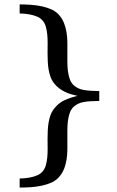

<svg xmlns="http://www.w3.org/2000/svg" viewBox="-20 -724 528 867"><path d="M428.2 -268.1Q384.8 -268.1 357.4 -263.2Q330.1 -258.3 312 -241.2Q300.3 -230 294.4 -212.4Q288.6 -194.8 286.4 -175.3Q284.2 -155.8 284.2 -135.7V-49.8Q284.2 -25.9 280.5 -2.9Q276.9 20 268.3 40.8Q259.8 61.5 243.2 79.1Q230.5 92.3 211.9 100.6Q193.4 108.9 170.4 114Q147.5 119.1 121.6 121.1Q95.7 123 68.8 123V82Q75.2 82 88.4 81.1Q101.6 80.1 116.9 77.1Q132.3 74.2 147 68.1Q161.6 62 170.9 51.8Q181.6 40.5 186.5 23.9Q191.4 7.3 193.4 -12.5Q195.3 -32.2 195.1 -53.7Q194.8 -75.2 194.8 -96.2Q194.8 -113.3 195.6 -132.1Q196.3 -150.9 199.2 -169.2Q202.1 -187.5 208 -203.9Q213.9 -220.2 224.1 -232.9Q243.7 -258.8 271.5 -271.5Q299.3 -284.2 330.1 -291Q314.5 -294.4 299.8 -298.8Q285.2 -303.2 271.5 -310.1Q257.8 -316.9 245.8 -326.2Q233.9 -335.4 224.1 -348.1Q213.9 -360.8 208 -377.2Q202.1 -393.6 199.2 -411.9Q196.3 -430.2 195.6 -449Q194.8 -467.8 194.8 -484.9Q194.8 -505.9 195.1 -527.3Q195.3 -548.8 193.4 -568.6Q191.4 -588.4 186.5 -605Q181.6 -621.6 170.9 -632.8Q161.6 -643.1 147 -649.2Q132.3 -655.3 116.9 -658.2Q101.6 -661.1 88.4 -662.1Q75.2 -663.1 68.8 -663.1V-704.1Q95.7 -704.1 121.6 -702.1Q147.5 -700.2 170.4 -695.1Q193.4 -689.9 211.9 -681.6Q230.5 -673.3 243.2 -660.2Q259.8 -642.6 268.3 -621.6Q276.9 -600.6 280.5 -577.9Q284.2 -555.2 284.2 -530.8V-445.3Q284.2 -425.3 286.4 -405.8Q288.6 -386.2 294.4 -368.7Q300.3 -351.1 312 -339.8Q330.1 -322.8 357.4 -317.9Q384.8 -313 428.2 -313Z"/></svg>

Font: BabelStone Ogham Special
Style: Regular
Weight: 400
Designer: Andrew West
Foundry: BabelStone
Version: Version 1.02 March 14, 2022